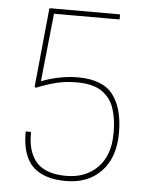

<svg xmlns="http://www.w3.org/2000/svg" viewBox="-50 -697 587 749"><g transform="rotate(5 243.5 -322.0)"><path d="M236 11Q178 11 139 -8Q100 -27 81.5 -66Q63 -105 63 -164Q63 -168 66 -168H80Q84 -168 84 -164Q83 -89 119 -49Q155 -9 236 -9Q311 -9 358 -56.5Q405 -104 405 -190V-197Q405 -246 392 -286.5Q379 -327 344.5 -351.5Q310 -376 244 -376Q202 -376 165.5 -367Q129 -358 90 -342Q87 -341 84.5 -342.5Q82 -344 83 -349L113 -652Q114 -655 117 -655H386Q390 -655 390 -652V-638Q390 -635 386 -635H133L105 -368Q137 -381 175 -388.5Q213 -396 247 -396Q345 -396 385.5 -343Q426 -290 426 -194Q426 -98 374.5 -43.5Q323 11 236 11Z"/></g></svg>

Font: Sofia Sans Semi Condensed Thin
Style: Regular
Weight: 250
Version: Version 4.100